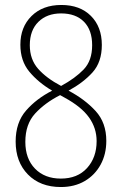

<svg xmlns="http://www.w3.org/2000/svg" viewBox="-20 -743 492 773"><path d="M227 -723Q302 -723 346 -679Q390 -635 390 -562Q390 -493 352.5 -451.5Q315 -410 256 -378Q322 -343 365 -296Q408 -249 408 -176Q408 -122 385 -80Q362 -38 321 -14Q280 10 225 10Q142 10 92.5 -40.5Q43 -91 43 -173Q43 -250 85 -298Q127 -346 190 -378Q134 -411 98 -454.5Q62 -498 62 -563Q62 -634 107 -678.5Q152 -723 227 -723ZM226 -689Q169 -689 134.5 -655Q100 -621 100 -561Q100 -504 133.5 -466Q167 -428 226 -397Q283 -428 317 -463.5Q351 -499 351 -561Q351 -622 318 -655.5Q285 -689 226 -689ZM82 -172Q82 -104 121 -64Q160 -24 225 -24Q292 -24 330.5 -66.5Q369 -109 369 -175Q369 -227 338.5 -270Q308 -313 240 -350L222 -360Q161 -329 121.5 -286Q82 -243 82 -172Z"/></svg>

Font: Noto Sans Lao Condensed ExtraLight
Style: Regular
Weight: 200
Width: 3
Designer: Monotype Design Team
Foundry: Monotype Imaging Inc.
Version: Version 2.003; ttfautohint (v1.8.4.7-5d5b)